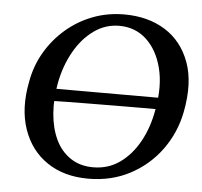

<svg xmlns="http://www.w3.org/2000/svg" viewBox="-51 -738 842 799"><g transform="rotate(5 370.5 -338.0)"><path d="M346 9Q244 9 173.5 -39Q103 -87 73.5 -173Q44 -259 66 -371Q78 -439 111.5 -496Q145 -553 194.5 -595.5Q244 -638 305.5 -661.5Q367 -685 437 -685Q536 -685 607.5 -640.5Q679 -596 710.5 -510.5Q742 -425 718 -302Q701 -215 650 -144.5Q599 -74 521 -32.5Q443 9 346 9ZM362 -40Q425 -40 473.5 -74.5Q522 -109 554.5 -168Q587 -227 600 -303Q618 -401 599 -475.5Q580 -550 533.5 -593Q487 -636 420 -636Q362 -636 314 -601.5Q266 -567 233 -508.5Q200 -450 186 -378Q173 -309 178 -248Q183 -187 205 -140.5Q227 -94 267 -67Q307 -40 362 -40ZM148 -300V-352H645V-304Q597 -304 545.5 -304Q494 -304 435 -303.5Q376 -303 305 -302.5Q234 -302 148 -300Z"/></g></svg>

Font: Vollkorn Medium
Style: Italic
Weight: 500
Italic angle: -11°
Designer: Friedrich Althausen
Foundry: Friedrich Althausen
Version: Version 5.000